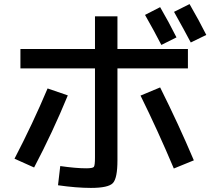

<svg xmlns="http://www.w3.org/2000/svg" viewBox="-20 -870 1040 940"><path d="M445 -535H80V-630H445V-790H555V-630H900V-535H555V-85Q555 3 532.5 26.5Q510 50 425 50Q355 50 264 37L275 -57Q352 -46 402 -46Q434 -46 439.5 -53Q445 -60 445 -99ZM690 -797 764 -835Q806 -763 844 -687L770 -650Q734 -720 690 -797ZM832 -812 908 -850Q955 -769 990 -699L914 -662Q884 -719 832 -812ZM213 -437 312 -403Q238 -223 147 -50L51 -93Q140 -264 213 -437ZM668 -402 764 -442Q854 -262 929 -85L831 -45Q752 -232 668 -402Z"/></svg>

Font: Mplus 1p Medium
Style: Regular
Weight: 500
Version: Version 1.061